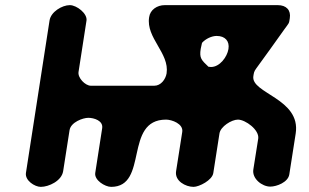

<svg xmlns="http://www.w3.org/2000/svg" viewBox="-20 -727 1202 748"><path d="M252 -707C222 -707 178 -681 173 -647L81 -53C77 -24 115 1 139 1C170 1 220 -22 226 -60L251 -220C256 -251 303 -268 324 -268C346 -268 383 -257 378 -227L351 -53C347 -25 389 1 413 1C560 1 461 -261 627 -261C649 -261 695 -245 690 -213L666 -60C660 -22 703 1 734 1C756 1 807 -25 811 -53L835 -207C839 -234 882 -261 907 -261C936 -261 991 -221 986 -187L967 -67C961 -31 1001 0 1033 0C1058 0 1102 -17 1107 -47L1132 -207C1153 -343 957 -363 967 -430C969 -442 969 -448 978 -460C995 -483 1072 -590 1088 -613C1106 -638 1106 -634 1109 -656C1114 -687 1096 -707 1062 -707H622C592 -707 565 -689 561 -660C548 -579 641 -520 629 -441C625 -418 607 -393 581 -393H334C312 -393 282 -424 286 -447L317 -647C321 -674 279 -707 252 -707ZM762 -537C762 -540 767 -557 767 -560C781 -576 805 -587 824 -587C857 -587 875 -567 870 -536C865 -505 836 -466 802 -466C800 -466 793 -467 792 -467C765 -493 756 -500 762 -537Z"/></svg>

Font: Asimov Print
Style: Regular
Weight: 500
Designer: Google
Version: Version 2.000980: 2014